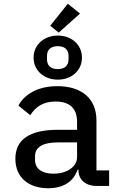

<svg xmlns="http://www.w3.org/2000/svg" viewBox="-20 -984 640 1016"><path d="M492.2 0H557.5V-82.4H490.4V-346.9C490.4 -463.1 410.9 -528.1 283.4 -528.1C175.1 -528.1 106.2 -480.5 77.4 -425.1L140.3 -374.3C167.6 -418.3 207.7 -446.7 274.1 -446.7C349.1 -446.7 387.8 -410.2 387.8 -339.5V-297.2H286.6C133.2 -297.2 61.4 -243.3 61.4 -143.8C61.4 -46.9 129.3 12.1 234.7 12.1C317.1 12.1 369.7 -24.5 390.3 -86.3H395.2V-84.5C395.2 -33.4 431.5 0 492.2 0ZM157.7 -679C157.7 -609.7 214.1 -562.5 285.9 -562.5C357.6 -562.5 413.7 -610.1 413.7 -679C413.7 -748.6 357.6 -795.8 285.9 -795.8C214.1 -795.8 157.7 -748.2 157.7 -679ZM165.5 -137.4V-158C165.5 -204.5 204.9 -230.5 288 -230.5H387.8V-153.1C387.8 -101.6 334.9 -65 262.8 -65C203.1 -65 165.5 -90.2 165.5 -137.4ZM228.7 -670.1V-688.2C228.7 -721.6 249.6 -739.7 285.9 -739.7C321.7 -739.7 342.7 -721.9 342.7 -688.2V-670.1C342.7 -636.4 321.7 -618.3 285.9 -618.3C249.6 -618.3 228.7 -636 228.7 -670.1ZM245.7 -847.7 290.8 -811.4 403.4 -912.3 338.8 -964.1Z"/></svg>

Font: Margiela Mono Medium
Style: Regular
Weight: 500
Designer: Mike Abbink, Paul van der Laan, Pieter van Rosmalen
Foundry: Bold Monday
Version: Version 2.003 2021